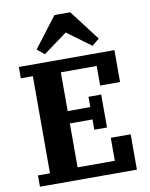

<svg xmlns="http://www.w3.org/2000/svg" viewBox="-101 -1029 860 1102"><g transform="rotate(-10 329.0 -478.0)"><path d="M41 -66H111V-632H41V-698H598V-512H482V-626H273V-400H405V-460H479V-268H405V-328H273V-72H490V-206H606V0H41ZM159 -779 294 -956H386L521 -779L479 -744L340 -846L201 -744Z"/></g></svg>

Font: IBM Plex Serif
Style: Bold
Weight: 700
Designer: Mike Abbink, Paul van der Laan, Pieter van Rosmalen
Foundry: Bold Monday
Version: Version 2.008